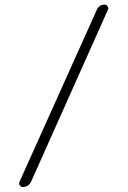

<svg xmlns="http://www.w3.org/2000/svg" viewBox="-20 -750 540 811"><path d="M76.2 40Q68.4 40 63.5 32.7Q58.6 25.4 62.5 17.6L388.7 -708Q398.4 -730.5 421.9 -730.5Q429.7 -730.5 434.6 -722.7Q439.5 -714.8 435.5 -708L111.3 17.6Q99.6 40 76.2 40Z"/></svg>

Font: Rounded-L Mgen+ 1m light
Style: Regular
Weight: 200
Designer: [Source Han Sans]
Ryoko NISHIZUKA  (kana & ideographs); Paul D. Hunt (Latin, Greek & Cyrillic); Wenlong ZHANG  (bopomofo
Version: Version 1.059.20150602